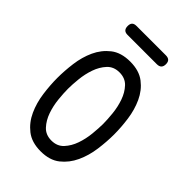

<svg xmlns="http://www.w3.org/2000/svg" viewBox="-267 -1020 1135 1135"><g transform="rotate(45 300.0 -452.5)"><path d="M300 -80Q348 -80 377 -111.5Q406 -143 421.5 -187.5Q437 -232 442 -281.5Q447 -331 447 -367Q447 -402 442 -450.5Q437 -499 421.5 -543.5Q406 -588 377 -619Q348 -650 300 -650Q252 -650 223 -618.5Q194 -587 178.5 -542.5Q163 -498 158 -449.5Q153 -401 153 -366Q153 -330 158 -281Q163 -232 178.5 -187.5Q194 -143 223 -111.5Q252 -80 300 -80ZM300 10Q225 10 178.5 -26.5Q132 -63 106.5 -119Q81 -175 72 -241Q63 -307 63 -367Q63 -425 71.5 -490.5Q80 -556 105.5 -611.5Q131 -667 177.5 -703.5Q224 -740 300 -740Q375 -740 421.5 -704Q468 -668 493.5 -612.5Q519 -557 528 -492Q537 -427 537 -368Q537 -308 528 -241.5Q519 -175 493 -119Q467 -63 421 -26.5Q375 10 300 10ZM177 -840Q158 -840 149 -849.5Q140 -859 140 -878Q140 -897 149 -906Q158 -915 177 -915H422Q441 -915 450.5 -906Q460 -897 460 -878Q460 -859 450.5 -849.5Q441 -840 422 -840Z"/></g></svg>

Font: Maple Mono NL
Style: Regular
Weight: 400
Monospace: yes
Designer: subframe7536
Version: Version 7.000